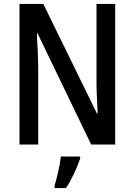

<svg xmlns="http://www.w3.org/2000/svg" viewBox="-20 -734 684 975"><path d="M565 0V-714H470V-324C470 -275 473 -219 476 -158H472L200 -714H79V0H174V-395C173 -447 171 -502 167 -564H171L443 0ZM387 71V61H289C285 103 268 174 257 209V221H315C344 178 372 117 387 71Z"/></svg>

Font: Noto Sans Tamil Condensed Medium
Style: Regular
Weight: 500
Width: 3
Designer: Jelle Bosma - Monotype Design Team
Foundry: Monotype Imaging Inc.
Version: Version 2.004